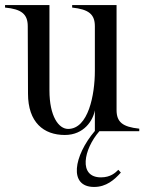

<svg xmlns="http://www.w3.org/2000/svg" viewBox="-20 -520 572 761"><path d="M237 15C313 15 349 -43 356 -83V-1C272 98 251 221 353 221C401 221 433 193 459 164L449 153C437 165 418 183 380 183C290 183 311 72 374 0H532V-10C466 -17 442 -36 442 -84V-500H266V-490C331 -483 356 -464 356 -416V-239C356 -144 330 -9 250 -9C213 -9 176 -58 176 -162V-500H0V-490C65 -484 90 -464 90 -416L91 -149C91 -35 153 15 237 15Z"/></svg>

Font: Sprat Condesed
Style: Regular
Weight: 400
Width: 3
Designer: Ethan Nakache
Foundry: Collletttivo
Version: Version 2.000;Glyphs 3.2 (3217)